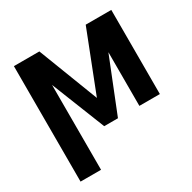

<svg xmlns="http://www.w3.org/2000/svg" viewBox="-164 -709 1078 1078"><g transform="rotate(-30 374.5 -170.5)"><path d="M373.6 -158 524.9 -545.5H690.7V0H557.9V-348L419 0H329.9L192.1 -346.9V203.1H59.3V-545.5H224.4Z"/></g></svg>

Font: Inter Zeller Semi Bold
Style: Regular
Weight: 600
Designer: Rasmus Andersson; Joe Bland
Foundry: zeller
Version: Version 3.015;git-dec3a8cb1